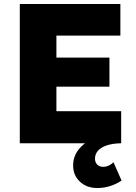

<svg xmlns="http://www.w3.org/2000/svg" viewBox="-20 -720 682 965"><path d="M79.5 0V-700H585V-541H263.5V-430.5H530V-284.5H263.5V-161H589V0ZM469.5 225Q415.5 225 381.5 193Q347.5 161 347.5 111.5Q347.5 65.5 376.8 29.5Q406 -6.5 457.8 -28.8Q509.5 -51 578 -55L589 0Q545 1 515.8 11Q486.5 21 472 38Q457.5 55 457.5 77.5Q457.5 96 468.5 107.2Q479.5 118.5 499.5 118.5Q513 118.5 526.5 112.2Q540 106 550.5 95.5L591 187.5Q564.5 205.5 533.2 215.2Q502 225 469.5 225Z"/></svg>

Font: Geologica ExtraBold
Style: Regular
Weight: 800
Designer: Sindre Bremnes, Frode Helland
Foundry: Monokrom Skriftforlag AS
Version: Version 1.010;gftools[0.9.28]